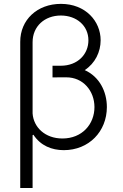

<svg xmlns="http://www.w3.org/2000/svg" viewBox="-20 -757 630 982"><path d="M291.5 -737.2C170.1 -737.2 83.1 -655.2 83.5 -543V204.5H146.7V-65.7L150.9 -67.8C187.9 -11.4 245 10.7 305.8 11C435 11 526.3 -84.5 526.6 -209.2C526.6 -288.7 488.6 -364.7 413.4 -398.4C467 -433.6 494.7 -491.8 494.7 -551.1C494.7 -648.4 418 -737.2 291.5 -737.2ZM146.7 -176.8V-541.2C146.7 -622.9 208.8 -677.6 291.2 -677.6C372.2 -677.6 432.2 -625 432.2 -551.1C432.5 -480.5 378.2 -420.8 290.8 -420.8H248.6V-361.2L318.5 -361.5C405.2 -361.9 462.7 -292.3 463.1 -209.9C463.4 -121.8 399.9 -48.7 299.4 -48.7C210.2 -48.7 151.6 -106.2 146.7 -176.8Z"/></svg>

Font: Karasuma Gothic
Style: Light
Weight: 300
Designer: Rasmus Andersson / Ryoko Nishizuka
Foundry: rsms
Version: Version 1.00